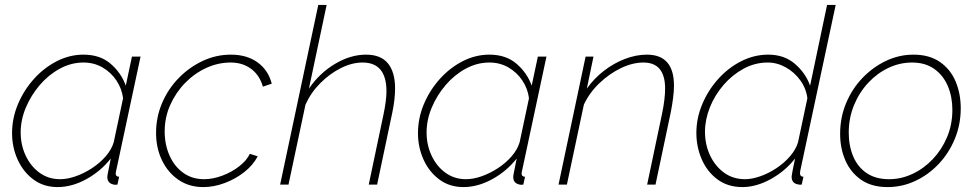

<svg xmlns="http://www.w3.org/2000/svg" viewBox="-20 -750 3970 780"><path d="M214 10Q157 10 115.5 -21Q74 -52 51.5 -102Q29 -152 29 -209Q29 -270 53 -327Q77 -384 118 -429.5Q159 -475 211 -501.5Q263 -528 319 -528Q387 -528 430 -490.5Q473 -453 491 -402L516 -520H551L452 -57Q450 -50 450 -45Q450 -32 464 -32L457 0Q453 0 449.5 0.5Q446 1 443 0Q416 -5 416 -31Q416 -35 417 -40.5Q418 -46 421 -60.5Q424 -75 430 -106Q389 -54 330.5 -22Q272 10 214 10ZM224 -22Q254 -22 288 -34Q322 -46 354 -67Q386 -88 409.5 -115Q433 -142 442 -172L480 -351Q475 -390 453 -423Q431 -456 396.5 -476Q362 -496 319 -496Q269 -496 223 -471Q177 -446 141.5 -404.5Q106 -363 85 -313Q64 -263 64 -212Q64 -161 84.5 -117.5Q105 -74 141 -48Q177 -22 224 -22Z M806 10Q748 10 705 -19.5Q662 -49 638 -99Q614 -149 614 -210Q614 -274 638.5 -331.5Q663 -389 706 -433Q749 -477 803.5 -502.5Q858 -528 918 -528Q983 -528 1026.5 -496.5Q1070 -465 1084 -410L1048 -398Q1035 -444 1000.5 -470Q966 -496 917 -496Q866 -496 818 -474Q770 -452 732 -413Q694 -374 671.5 -323.5Q649 -273 649 -216Q649 -162 669 -117.5Q689 -73 725 -47.5Q761 -22 809 -22Q845 -22 883.5 -36.5Q922 -51 952 -74.5Q982 -98 995 -125L1027 -115Q1008 -79 972.5 -51Q937 -23 893 -6.5Q849 10 806 10Z M1273 -730H1307L1235 -390Q1278 -453 1341 -490.5Q1404 -528 1467 -528Q1527 -528 1556 -492.5Q1585 -457 1585 -391Q1585 -347 1574 -294L1512 0H1478L1539 -290Q1544 -315 1547 -337.5Q1550 -360 1550 -379Q1550 -496 1453 -496Q1410 -496 1365 -473.5Q1320 -451 1281.5 -412.5Q1243 -374 1221 -325L1152 0H1118Z M1863 10Q1806 10 1764.5 -21Q1723 -52 1700.5 -102Q1678 -152 1678 -209Q1678 -270 1702 -327Q1726 -384 1767 -429.5Q1808 -475 1860 -501.5Q1912 -528 1968 -528Q2036 -528 2079 -490.5Q2122 -453 2140 -402L2165 -520H2200L2101 -57Q2099 -50 2099 -45Q2099 -32 2113 -32L2106 0Q2102 0 2098.5 0.5Q2095 1 2092 0Q2065 -5 2065 -31Q2065 -35 2066 -40.5Q2067 -46 2070 -60.5Q2073 -75 2079 -106Q2038 -54 1979.5 -22Q1921 10 1863 10ZM1873 -22Q1903 -22 1937 -34Q1971 -46 2003 -67Q2035 -88 2058.5 -115Q2082 -142 2091 -172L2129 -351Q2124 -390 2102 -423Q2080 -456 2045.5 -476Q2011 -496 1968 -496Q1918 -496 1872 -471Q1826 -446 1790.5 -404.5Q1755 -363 1734 -313Q1713 -263 1713 -212Q1713 -161 1733.5 -117.5Q1754 -74 1790 -48Q1826 -22 1873 -22Z M2359 -520H2391L2364 -390Q2393 -431 2433 -462Q2473 -493 2518.5 -510.5Q2564 -528 2608 -528Q2718 -528 2718 -402Q2718 -379 2714.5 -352Q2711 -325 2705 -294L2643 0H2609L2670 -290Q2676 -319 2679 -344.5Q2682 -370 2682 -390Q2682 -496 2594 -496Q2550 -496 2503 -473.5Q2456 -451 2415.5 -412.5Q2375 -374 2352 -325L2283 0H2249Z M2996 10Q2937 10 2895 -21Q2853 -52 2831 -102.5Q2809 -153 2809 -210Q2809 -270 2833 -327Q2857 -384 2898 -429.5Q2939 -475 2991.5 -501.5Q3044 -528 3101 -528Q3166 -528 3209.5 -490.5Q3253 -453 3271 -402L3340 -730H3375L3231 -56Q3230 -51 3230 -46Q3230 -32 3244 -32L3237 0Q3228 1 3221 -1Q3196 -6 3196 -32Q3196 -35 3197 -40Q3198 -45 3200.5 -60Q3203 -75 3210 -106Q3169 -54 3110.5 -22Q3052 10 2996 10ZM3007 -22Q3034 -22 3067.5 -33.5Q3101 -45 3133 -66Q3165 -87 3189 -114.5Q3213 -142 3222 -172L3260 -351Q3255 -391 3231 -424Q3207 -457 3172 -476.5Q3137 -496 3099 -496Q3047 -496 3001 -471Q2955 -446 2919.5 -405Q2884 -364 2864 -314Q2844 -264 2844 -215Q2844 -163 2864.5 -119Q2885 -75 2921.5 -48.5Q2958 -22 3007 -22Z M3586 10Q3521 10 3478.5 -19.5Q3436 -49 3414.5 -98Q3393 -147 3393 -206Q3393 -273 3417.5 -331.5Q3442 -390 3484.5 -434Q3527 -478 3580 -503Q3633 -528 3691 -528Q3755 -528 3798 -498.5Q3841 -469 3862 -419.5Q3883 -370 3883 -310Q3883 -244 3859 -186Q3835 -128 3793.5 -84Q3752 -40 3698.5 -15Q3645 10 3586 10ZM3592 -22Q3641 -22 3687 -43.5Q3733 -65 3769.5 -103.5Q3806 -142 3827.5 -193Q3849 -244 3849 -304Q3849 -357 3830.5 -400.5Q3812 -444 3775.5 -470Q3739 -496 3685 -496Q3636 -496 3590 -474.5Q3544 -453 3507.5 -414Q3471 -375 3449.5 -323Q3428 -271 3428 -211Q3428 -158 3446 -115Q3464 -72 3500.5 -47Q3537 -22 3592 -22Z"/></svg>

Font: Raleway ExtraLight
Style: Italic
Weight: 200
Italic angle: -12°
Designer: Matt McInerney, Pablo Impallari, Rodrigo Fuenzalida
Foundry: Matt McInerney, Pablo Impallari, Rodrigo Fuenzalida
Version: Version 4.026